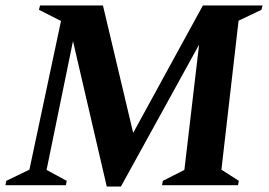

<svg xmlns="http://www.w3.org/2000/svg" viewBox="-34 -680 988 705"><path d="M-14 0 -11 -16 74 -57 190 -603 109 -644 113 -660H344L455 -192L711 -660H930L926 -644L842 -604L779 -57L843 -16L840 0H561L564 -16L643 -56L697 -516L410 5H358L234 -529L137 -56L211 -16L208 0Z"/></svg>

Font: Spectral SC
Style: Bold Italic
Weight: 700
Italic angle: -10°
Designer: Jean-Baptiste Levee
Foundry: Production Type
Version: Version 2.001